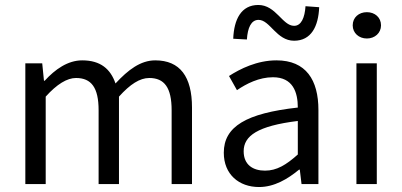

<svg xmlns="http://www.w3.org/2000/svg" viewBox="-20 -741 1619 773"><path d="M82 0H164V-352C209 -402 250 -427 286 -427C348 -427 377 -388 377 -297V0H459V-352C504 -402 543 -427 581 -427C642 -427 671 -388 671 -297V0H753V-308C753 -432 705 -498 605 -498C546 -498 496 -460 445 -405C425 -463 385 -498 311 -498C253 -498 202 -462 160 -416H157L150 -486H82Z M1023 12C1084 12 1138 -20 1184 -58H1187L1194 0H1262V-298C1262 -419 1212 -498 1093 -498C1015 -498 947 -464 902 -435L934 -378C972 -404 1023 -430 1079 -430C1159 -430 1179 -370 1179 -308C972 -285 881 -232 881 -126C881 -39 942 12 1023 12ZM1047 -54C999 -54 961 -77 961 -132C961 -194 1017 -234 1179 -254V-119C1132 -77 1094 -54 1047 -54ZM1164 -577C1233 -577 1262 -635 1265 -712L1210 -716C1207 -670 1193 -637 1164 -637C1117 -637 1091 -721 1020 -721C951 -721 922 -663 919 -585L974 -582C977 -629 991 -661 1021 -661C1067 -661 1093 -577 1164 -577Z M1415 0H1497V-486H1415ZM1457 -586C1489 -586 1514 -608 1514 -639C1514 -671 1489 -692 1457 -692C1425 -692 1400 -671 1400 -639C1400 -608 1425 -586 1457 -586Z"/></svg>

Font: Giro Sans Regular
Style: Regular
Weight: 400
Designer: Paul D. Hunt
Foundry: Adobe Systems Incorporated
Version: Version 1.000;PS 1.0;hotconv 1.0.88;makeotf.lib2.5.647800